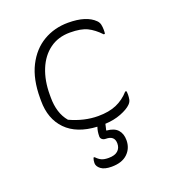

<svg xmlns="http://www.w3.org/2000/svg" viewBox="-138 -641 875 971"><g transform="rotate(-20 300.0 -156.0)"><path d="M338 -536Q436 -536 480 -492Q490 -482 493 -469Q496 -456 496 -439Q496 -431 495.5 -426.5Q495 -422 494 -419H488Q456 -453 422.5 -469.5Q389 -486 330 -486Q266 -486 220.5 -452.5Q175 -419 151 -360Q127 -301 127 -226V-210Q127 -169 137.5 -135Q148 -101 170 -75Q246 -40 321 -40Q379 -40 419.5 -57.5Q460 -75 491 -110H497Q498 -107 498.5 -102.5Q499 -98 499 -90Q499 -77 496.5 -64.5Q494 -52 483 -41Q465 -23 426.5 -8Q388 7 341 9Q339 17 337.5 24.5Q336 32 334 39V43Q375 46 394 67Q413 88 413 123Q413 167 383 195.5Q353 224 297 224Q259 224 240 209.5Q221 195 221 177Q221 163 226 149H232Q246 164 260 170.5Q274 177 298 177Q331 177 347.5 162.5Q364 148 364 123Q364 81 317 81Q305 81 297.5 74.5Q290 68 290 59Q290 45 292 32.5Q294 20 298 9Q189 3 132 -55.5Q75 -114 75 -211V-226Q75 -328 110 -397Q145 -466 204.5 -501Q264 -536 338 -536Z"/></g></svg>

Font: Recursive Mn Csl St Lt
Style: Regular
Weight: 300
Monospace: yes
Version: Version 1.079;hotconv 1.0.112;makeotfexe 2.5.65598; ttfautoh